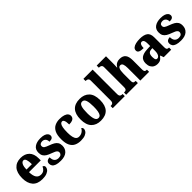

<svg xmlns="http://www.w3.org/2000/svg" viewBox="304 -2134 3518 3518"><g transform="rotate(-45 2062.5 -375.0)"><path d="M294 10Q167 10 104 -62.5Q41 -135 41 -265Q41 -406 104.5 -478Q168 -550 283 -550Q390 -550 451.5 -488.5Q513 -427 513 -308V-256H208Q210 -158 242 -112.5Q274 -67 335 -67Q383 -67 412.5 -92.5Q442 -118 457 -155Q473 -150 483.5 -138.5Q494 -127 494 -108Q494 -81 474 -53.5Q454 -26 410 -8Q366 10 294 10ZM349 -322Q349 -398 334.5 -440Q320 -482 287 -482Q253 -482 231.5 -441Q210 -400 210 -322Z M771 10Q698 10 655 -5Q612 -20 594 -46Q576 -72 576 -105Q576 -133 588.5 -149.5Q601 -166 621.5 -173.5Q642 -181 667 -181Q667 -116 696 -85Q725 -54 774 -54Q820 -54 840 -73Q860 -92 860 -120Q860 -140 848 -154.5Q836 -169 811.5 -181.5Q787 -194 747 -208Q692 -227 655 -249.5Q618 -272 600 -304Q582 -336 582 -385Q582 -468 640 -508.5Q698 -549 793 -549Q855 -549 892 -535Q929 -521 946.5 -499Q964 -477 964 -453Q964 -419 941 -402Q918 -385 868 -385Q868 -434 843 -460Q818 -486 779 -486Q747 -486 727.5 -471.5Q708 -457 708 -429Q708 -398 732 -380.5Q756 -363 821 -340Q871 -322 908 -301Q945 -280 965 -248Q985 -216 985 -166Q985 -86 930.5 -38Q876 10 771 10Z M1291 10Q1219 10 1165 -16Q1111 -42 1081 -102.5Q1051 -163 1051 -266Q1051 -375 1082.5 -436.5Q1114 -498 1168 -524Q1222 -550 1289 -550Q1359 -550 1402 -535Q1445 -520 1464.5 -496Q1484 -472 1484 -444Q1484 -423 1474 -402Q1464 -381 1434.5 -367Q1405 -353 1347 -353Q1347 -389 1342 -419Q1337 -449 1325.5 -467.5Q1314 -486 1294 -486Q1271 -486 1254 -466.5Q1237 -447 1227.5 -399.5Q1218 -352 1218 -267Q1218 -201 1228.5 -156Q1239 -111 1261 -88.5Q1283 -66 1319 -66Q1353 -66 1379.5 -77.5Q1406 -89 1425.5 -108Q1445 -127 1455 -150Q1469 -143 1475.5 -130.5Q1482 -118 1482 -104Q1482 -79 1463.5 -52.5Q1445 -26 1403.5 -8Q1362 10 1291 10Z M1809 10Q1692 10 1625 -59.5Q1558 -129 1558 -270Q1558 -411 1622.5 -480.5Q1687 -550 1812 -550Q1929 -550 1996.5 -480.5Q2064 -411 2064 -270Q2064 -129 1999.5 -59.5Q1935 10 1809 10ZM1811 -56Q1843 -56 1861.5 -80.5Q1880 -105 1888 -153Q1896 -201 1896 -270Q1896 -376 1877 -429.5Q1858 -483 1810 -483Q1764 -483 1745 -429.5Q1726 -376 1726 -270Q1726 -165 1745.5 -110.5Q1765 -56 1811 -56Z M2122 0V-56H2133Q2152 -56 2165.5 -62Q2179 -68 2187 -83.5Q2195 -99 2195 -127V-645Q2195 -671 2183.5 -683.5Q2172 -696 2157.5 -700Q2143 -704 2133 -704H2122V-760H2361V-127Q2361 -99 2369 -83.5Q2377 -68 2391.5 -62Q2406 -56 2423 -56H2434V0Z M2470 0V-56H2475Q2494 -56 2509 -60.5Q2524 -65 2532.5 -80Q2541 -95 2541 -124V-645Q2541 -671 2529.5 -683.5Q2518 -696 2503.5 -700Q2489 -704 2479 -704H2466V-760H2707V-599Q2707 -575 2706.5 -550.5Q2706 -526 2705 -505.5Q2704 -485 2703 -472H2710Q2721 -493 2738.5 -510.5Q2756 -528 2783 -539Q2810 -550 2849 -550Q2927 -550 2965 -504.5Q3003 -459 3003 -357V-126Q3003 -96 3009 -81Q3015 -66 3027.5 -61Q3040 -56 3061 -56H3064V0H2837V-325Q2837 -389 2823.5 -424Q2810 -459 2775 -459Q2748 -459 2733 -437Q2718 -415 2713 -380Q2708 -345 2708 -306V-121Q2708 -93 2715 -79Q2722 -65 2735.5 -60.5Q2749 -56 2769 -56H2773V0Z M3275 10Q3235 10 3201.5 -8Q3168 -26 3148 -62Q3128 -98 3128 -154Q3128 -236 3179.5 -274.5Q3231 -313 3336 -317L3412 -320V-374Q3412 -412 3407 -436.5Q3402 -461 3389.5 -473.5Q3377 -486 3357 -486Q3338 -486 3326 -473.5Q3314 -461 3307.5 -437Q3301 -413 3301 -378Q3233 -378 3200 -394Q3167 -410 3167 -446Q3167 -483 3194.5 -506Q3222 -529 3268.5 -539.5Q3315 -550 3370 -550Q3474 -550 3526 -512Q3578 -474 3578 -380V-126Q3578 -99 3583 -84Q3588 -69 3600.5 -62.5Q3613 -56 3634 -56H3637V0H3443L3421 -64H3412Q3392 -38 3373.5 -21.5Q3355 -5 3332.5 2.5Q3310 10 3275 10ZM3340 -65Q3362 -65 3378.5 -80.5Q3395 -96 3404 -124.5Q3413 -153 3413 -191V-265L3379 -262Q3348 -260 3330 -246.5Q3312 -233 3304.5 -209.5Q3297 -186 3297 -150Q3297 -122 3301.5 -103Q3306 -84 3315.5 -74.5Q3325 -65 3340 -65Z M3886 10Q3813 10 3770 -5Q3727 -20 3709 -46Q3691 -72 3691 -105Q3691 -133 3703.5 -149.5Q3716 -166 3736.5 -173.5Q3757 -181 3782 -181Q3782 -116 3811 -85Q3840 -54 3889 -54Q3935 -54 3955 -73Q3975 -92 3975 -120Q3975 -140 3963 -154.5Q3951 -169 3926.5 -181.5Q3902 -194 3862 -208Q3807 -227 3770 -249.5Q3733 -272 3715 -304Q3697 -336 3697 -385Q3697 -468 3755 -508.5Q3813 -549 3908 -549Q3970 -549 4007 -535Q4044 -521 4061.5 -499Q4079 -477 4079 -453Q4079 -419 4056 -402Q4033 -385 3983 -385Q3983 -434 3958 -460Q3933 -486 3894 -486Q3862 -486 3842.5 -471.5Q3823 -457 3823 -429Q3823 -398 3847 -380.5Q3871 -363 3936 -340Q3986 -322 4023 -301Q4060 -280 4080 -248Q4100 -216 4100 -166Q4100 -86 4045.5 -38Q3991 10 3886 10Z"/></g></svg>

Font: Noto Serif Khmer SemiCondensed ExtraBold
Style: Regular
Weight: 800
Width: 4
Designer: Danh Hong and the Monotype Design Team
Foundry: Monotype Imaging Inc.
Version: Version 2.004